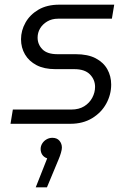

<svg xmlns="http://www.w3.org/2000/svg" viewBox="-20 -530 562 822"><path d="M25 0 35 -61H285Q318 -61 340.5 -75Q363 -89 375 -111.5Q387 -134 387 -158Q387 -189 365 -211.5Q343 -234 298 -234H217Q169 -234 136.5 -251Q104 -268 87 -297Q70 -326 70 -362Q70 -399 89 -433Q108 -467 144.5 -488.5Q181 -510 234 -510H469L459 -450H229Q202 -450 182 -438Q162 -426 151.5 -408Q141 -390 141 -369Q141 -340 161.5 -319Q182 -298 226 -298H304Q356 -298 389.5 -280.5Q423 -263 439.5 -233.5Q456 -204 456 -168Q456 -125 435 -86.5Q414 -48 374.5 -24Q335 0 281 0ZM133 272 182 148Q168 143 161 132.5Q154 122 154 108Q154 95 161 84Q168 73 179.5 66.5Q191 60 204 60Q224 60 234.5 72.5Q245 85 245 102Q245 110 241 124Q237 138 231 152L181 272Z"/></svg>

Font: MuseoModerno Thin Light
Style: Italic
Weight: 300
Italic angle: -9°
Version: Version 1.003